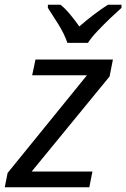

<svg xmlns="http://www.w3.org/2000/svg" viewBox="-35 -786 530 806"><path d="M-15 0 -3 -60 330 -470H100L114 -536H439L425 -465L98 -66H353L340 0ZM248 -606Q235 -644 210 -684Q185 -724 166 -753V-766H219Q239 -750 259 -726Q279 -702 298 -675Q329 -702 360 -725.5Q391 -749 418 -766H475V-753Q458 -738 430 -711.5Q402 -685 375.5 -657Q349 -629 334 -606Z"/></svg>

Font: Manna Sans
Style: Italic
Weight: 400
Italic angle: -12°
Designer: Monotype Design Team
Foundry: Monotype Imaging Inc.
Version: Version 2.001.1; ttfautohint (v1.8.2)